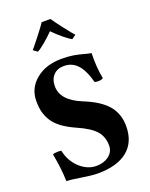

<svg xmlns="http://www.w3.org/2000/svg" viewBox="-164 -972 832 1067"><g transform="rotate(-20 252.0 -438.5)"><path d="M45.9 -9.8Q44.4 -82 26.9 -174.8Q36.1 -180.2 56.2 -180.2Q71.3 -180.2 77.1 -178.2Q91.3 -113.3 135.7 -72.8Q180.2 -32.2 232.9 -32.2Q277.3 -32.2 307.1 -55.2Q336.9 -78.1 336.9 -115.2Q336.9 -167 306.4 -201.9Q275.9 -236.8 202.1 -269Q154.8 -290 123 -313Q91.3 -335.9 73.5 -363Q55.7 -390.1 48.3 -418.7Q41 -447.3 41 -484.9Q41 -560.5 100.3 -609.4Q159.7 -658.2 252 -658.2Q293 -658.2 321.8 -653.3Q350.6 -648.4 376.2 -641.1Q401.9 -633.8 420.9 -630.9Q418.5 -543 432.1 -479Q422.9 -471.2 401.9 -471.2Q390.6 -471.2 381.8 -474.1Q361.8 -548.3 330.3 -582.3Q298.8 -616.2 251 -616.2Q211.9 -616.2 189 -592Q166 -567.9 166 -526.9Q166 -443.4 282.2 -396Q377.4 -357.9 420.2 -307.6Q462.9 -257.3 462.9 -184.1Q462.9 -89.8 401.6 -40Q340.3 9.8 226.1 9.8Q191.4 9.8 131.3 0Q71.3 -9.8 45.9 -9.8ZM119.1 -757.8Q126 -764.6 167.5 -817.6Q209 -870.6 219.2 -887.2H271Q282.7 -868.2 322.8 -816.7Q362.8 -765.1 371.1 -757.8L347.2 -740.2Q331.1 -747.6 299.6 -773.7Q268.1 -799.8 245.1 -824.2Q221.7 -799.8 190.2 -773.4Q158.7 -747.1 143.1 -740.2Z"/></g></svg>

Font: Common Serif
Style: Bold
Weight: 700
Designer: Philipp H. Poll, Khaled Hosny
Foundry: Stefan Peev, Context Ltd.
Version: Version 1.026